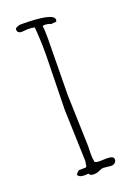

<svg xmlns="http://www.w3.org/2000/svg" viewBox="-130 -711 529 763"><g transform="rotate(-20 134.5 -329.5)"><path d="M207 -7.8 173.8 -11.2Q166 -11.2 155.3 -5.6Q144.5 0 129.6 0Q114.7 0 110.8 -9.8L94.2 -8.8Q72.8 -8.8 66.9 -19Q66.9 -25.4 72.5 -29.5Q78.1 -33.7 80.1 -36.1H108.9L112.8 -40L116.2 -61Q116.2 -61 108.9 -279.8L113.8 -513.2Q113.8 -581.1 108.9 -628.9Q99.1 -631.8 79.1 -631.8L55.2 -629.9Q36.1 -629.9 36.1 -647Q36.1 -651.4 45.2 -655.3Q54.2 -659.2 60.1 -659.2Q199.2 -659.2 199.2 -628.9Q199.2 -626 196.8 -621.1L173.8 -619.1Q166 -625 145 -625L140.1 -622.1Q143.1 -613.3 143.1 -568.8L140.1 -331.1L147 -111.8L146 -81.1Q146 -57.6 148.9 -53.2L147.9 -50.8Q147.9 -41 169.9 -41L199.2 -42Q229 -42 229 -27.8Q229 -19 222.7 -13.4Q216.3 -7.8 207 -7.8Z"/></g></svg>

Font: Amatic SC
Style: Regular
Weight: 400
Version: Version 1.004